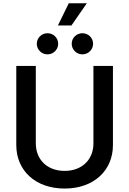

<svg xmlns="http://www.w3.org/2000/svg" viewBox="-20 -1125 779 1157"><path d="M369.6 11.2C544.9 11.2 660.6 -97.2 660.6 -251V-727.5H543V-260.7C543 -165 476.1 -95.2 369.6 -95.2C262.7 -95.2 195.8 -165 195.8 -260.7V-727.5H78.1V-251C78.1 -97.2 193.4 11.2 369.6 11.2ZM476.6 -797.4C512.2 -797.4 541 -826.2 541 -861.3C541 -896.5 512.2 -924.8 476.6 -924.8C440.9 -924.8 412.1 -896.5 412.1 -861.3C412.1 -826.2 440.9 -797.4 476.6 -797.4ZM266.1 -797.4C301.8 -797.4 330.6 -826.2 330.6 -861.3C330.6 -896.5 301.8 -924.8 266.1 -924.8C230.5 -924.8 201.7 -896.5 201.7 -861.3C201.7 -826.2 230.5 -797.4 266.1 -797.4ZM329.1 -971.7H410.6L503.4 -1105.5H394.5Z"/></svg>

Font: Raveo Medium
Style: Regular
Weight: 500
Designer: Jakub Foglar, Rasmus Andersson (Inter)
Foundry: Jakubfoglar.com
Version: Version 1.100;Glyphs 3.2.3 (3260)